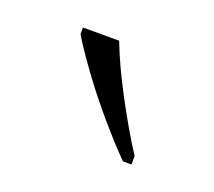

<svg xmlns="http://www.w3.org/2000/svg" viewBox="-47 -823 305 274"><g transform="rotate(20 106.0 -686.0)"><path d="M159 -606Q141 -624 116.5 -652.5Q92 -681 71 -710Q50 -739 40 -756V-766H95Q108 -732 130.5 -690Q153 -648 172 -619V-606Z"/></g></svg>

Font: Noto Serif Tamil Condensed ExtraLight
Style: Italic
Weight: 200
Width: 3
Italic angle: -12°
Designer: Indian Type Foundry, Tom Grace, and the Monotype Design Team
Foundry: Monotype Imaging Inc.
Version: Version 2.003; ttfautohint (v1.8.4.7-5d5b)